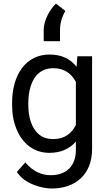

<svg xmlns="http://www.w3.org/2000/svg" viewBox="-20 -842 602 1070"><path d="M47.4 -258.3C47.4 -207 55.7 -161.1 72.8 -120.6C106.4 -40 170.4 9.8 254.9 9.8C319.3 9.8 368.2 -12.7 402.8 -53.2V-6.8C402.8 85.4 348.1 134.3 262.7 134.3C215.3 134.3 165.5 116.2 121.1 63L73.7 116.7C89.8 139.6 109.4 157.7 133.3 171.4C180.2 198.2 232.9 208.5 269.5 208.5C401.4 208.5 493.2 128.9 493.2 -11.2V-528.3H411.1L406.7 -469.7C372.1 -514.2 322.8 -538.1 255.9 -538.1C127.4 -538.1 47.4 -429.7 47.4 -268.6ZM137.7 -268.6C137.7 -303.7 142.6 -335.9 152.3 -365.2C171.4 -423.8 211.9 -461.9 277.8 -461.9C340.8 -461.9 379.9 -429.2 402.8 -385.7V-145C379.4 -99.6 341.3 -66.9 276.9 -66.9C244.1 -66.9 217.8 -75.7 197.3 -92.8C156.2 -127.4 137.7 -188.5 137.7 -258.3ZM314.5 -612.3V-670.9C314.5 -711.4 322.3 -742.2 344.2 -781.2L292 -821.8C262.2 -794.9 223.6 -732.4 223.6 -675.3V-612.3Z"/></svg>

Font: Vazirmatn
Style: Regular
Weight: 400
Designer: Saber Rastikerdar
Foundry: Saber Rastikerdar
Version: Version 33.003